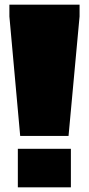

<svg xmlns="http://www.w3.org/2000/svg" viewBox="-20 -798 379 818"><path d="M66 -219 20 -728V-778H319V-728L272 -219ZM56 0V-164H282V0Z"/></svg>

Font: Alfa Slab One
Style: Regular
Weight: 400
Designer: JM Sole
Foundry: JM Sole
Version: Version 2.000